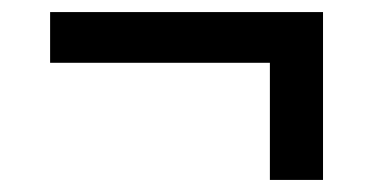

<svg xmlns="http://www.w3.org/2000/svg" viewBox="-20 -447 618 318"><path d="M63 -343V-427H515V-149H427V-343Z"/></svg>

Font: Oxanium ExtraLight Medium
Style: Regular
Weight: 500
Version: Version 2.000